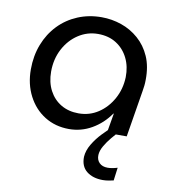

<svg xmlns="http://www.w3.org/2000/svg" viewBox="-83 -596 811 887"><g transform="rotate(10 323.0 -152.0)"><path d="M458 218Q411 218 382 195Q353 172 354 127Q356 97 374 67Q392 37 416.5 11.5Q441 -14 462.5 -32.5Q484 -51 492 -58L519 -40Q512 -32 496 -16Q480 0 462.5 21Q445 42 432 64.5Q419 87 418 107Q417 130 431 144Q445 158 470 158Q480 158 491.5 156Q503 154 516 150L508 211Q500 213 485.5 215.5Q471 218 458 218ZM263 13Q199 13 149 -18Q99 -49 70.5 -104Q42 -159 42 -228Q42 -292 63 -346Q84 -400 122 -439.5Q160 -479 211.5 -500.5Q263 -522 323 -522Q371 -522 416 -506.5Q461 -491 497 -459.5Q533 -428 553.5 -381.5Q574 -335 573 -272Q573 -257 571.5 -244.5Q570 -232 568 -220L532 0H439L455 -93H453Q419 -44 369.5 -15.5Q320 13 263 13ZM294 -66Q345 -66 386 -93Q427 -120 452.5 -166Q478 -212 480 -268Q481 -318 461.5 -357.5Q442 -397 406 -420Q370 -443 320 -443Q270 -443 228 -415.5Q186 -388 161 -340.5Q136 -293 136 -234Q136 -184 156 -146Q176 -108 211.5 -87Q247 -66 294 -66Z"/></g></svg>

Font: MuseoModerno
Style: Italic
Weight: 400
Italic angle: -9°
Designer: Pablo Cosgaya, Héctor Gatti, Marcela Romero, and the Authors of The MuseoModerno Project.
Foundry: Omnibus-Type Team
Version: Version 1.003